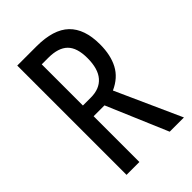

<svg xmlns="http://www.w3.org/2000/svg" viewBox="-213 -801 887 887"><g transform="rotate(-45 230.5 -357.0)"><path d="M199 -714Q309 -714 361 -664Q413 -614 413 -513Q413 -443 387.5 -394.5Q362 -346 304 -320L448 0H355L228 -299H157V0H73V-714ZM200 -638H157V-369H209Q266 -369 296.5 -404Q327 -439 327 -509Q327 -577 296 -607.5Q265 -638 200 -638Z"/></g></svg>

Font: Noto Sans Khmer ExtraCondensed
Style: Regular
Weight: 400
Width: 2
Designer: Danh Hong and the Monotype Design Team
Foundry: Monotype Imaging Inc.
Version: Version 2.004; ttfautohint (v1.8.4.7-5d5b)